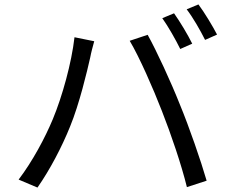

<svg xmlns="http://www.w3.org/2000/svg" viewBox="-20 -839 1040 866"><path d="M765 -779 712 -757C739 -719 773 -659 793 -618L847 -642C827 -683 790 -744 765 -779ZM875 -819 822 -797C851 -759 883 -703 905 -659L959 -683C940 -720 902 -783 875 -819ZM218 -301C183 -217 127 -112 64 -29L149 7C205 -73 259 -176 296 -268C338 -370 373 -518 387 -580C391 -602 399 -631 405 -653L316 -671C303 -556 261 -404 218 -301ZM710 -339C752 -232 798 -97 823 5L912 -24C886 -114 833 -267 792 -366C750 -472 686 -610 646 -682L565 -655C609 -581 670 -442 710 -339Z"/></svg>

Font: Source Han Sans KR Regular
Style: Regular
Weight: 400
Designer: Ryoko NISHIZUKA (kana & ideographs); Paul D. Hunt (Latin, Greek & Cyrillic); Wenlong ZHANG (bopomofo); Sandoll Communica
Foundry: Adobe Systems Incorporated
Version: Version 1.004;PS 1.004;hotconv 1.0.82;makeotf.lib2.5.63406